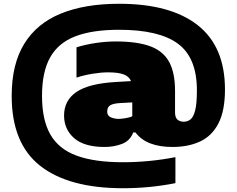

<svg xmlns="http://www.w3.org/2000/svg" viewBox="-20 -769 1256 1019"><path d="M633 230Q345 230 193.5 111.2Q42 -7.5 42 -260Q42 -428.5 108.8 -536.8Q175.5 -645 303 -697Q430.5 -749 612 -749Q885 -749 1029.5 -635.2Q1174 -521.5 1174 -294Q1174 -182 1139.8 -115Q1105.5 -48 1042.8 -18.5Q980 11 895 11Q827.5 11 778.2 -7.8Q729 -26.5 699 -66H687Q670.5 -22 628 -5.5Q585.5 11 535 11Q427 11 373.5 -35.8Q320 -82.5 320 -156Q320 -236.5 386.2 -281.2Q452.5 -326 597 -334L675.5 -338.5Q665 -363.5 636.2 -374.2Q607.5 -385 553 -385Q516.5 -385 470.5 -377.5Q424.5 -370 386 -357V-518Q435 -533 489.2 -541Q543.5 -549 595 -549Q706 -549 775.2 -524.2Q844.5 -499.5 876.8 -442Q909 -384.5 909 -287V-172Q909 -146 921.5 -134.5Q934 -123 955 -123Q975.5 -123 991.2 -135.5Q1007 -148 1016 -184Q1025 -220 1025 -290Q1025 -462.5 924.8 -536.8Q824.5 -611 612 -611Q471 -611 380.5 -576.5Q290 -542 246.5 -465Q203 -388 203 -260Q203 -132 247.5 -54.8Q292 22.5 386.8 57.2Q481.5 92 633 92Q773 92 911 65V203Q774.5 230 633 230ZM549 -177Q549 -154.5 568.5 -146.2Q588 -138 611 -138Q622.5 -138 646.2 -141.8Q670 -145.5 682 -152V-225.5L617 -222Q582 -220 565.5 -210.5Q549 -201 549 -177Z"/></svg>

Font: Encode Sans Exp Black
Style: Regular
Weight: 900
Width: 7
Designer: Multiple Designers
Foundry: Impallari Type
Version: Version 3.002; ttfautohint (v1.8.3) -l 8 -r 50 -G 200 -x 14 